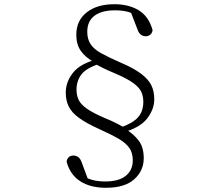

<svg xmlns="http://www.w3.org/2000/svg" viewBox="-20 -771 1040 911"><path d="M483 120Q408 120 360 88.5Q312 57 296 -4Q298 -18 306.5 -25.5Q315 -33 328 -33Q341 -33 351.5 -25.5Q362 -18 369 3L402 92L365 59Q388 74 415.5 82Q443 90 480 90Q544 90 577 63Q610 36 610 -10Q610 -45 594 -68.5Q578 -92 543 -112.5Q508 -133 450 -159Q390 -186 355 -211.5Q320 -237 306 -266Q292 -295 292 -331Q292 -383 327 -426.5Q362 -470 442 -490L443 -497L454 -469Q389 -448 366 -417.5Q343 -387 343 -345Q343 -319 353 -297.5Q363 -276 392 -255.5Q421 -235 477 -211Q509 -198 533.5 -185.5Q558 -173 578 -161V-157Q613 -136 637.5 -104.5Q662 -73 662 -20Q662 39 617 79.5Q572 120 483 120ZM523 -751Q591 -751 638.5 -722Q686 -693 704 -628Q702 -614 693 -606.5Q684 -599 671 -599Q659 -599 648.5 -606.5Q638 -614 631 -635L597 -723L638 -691Q614 -707 588 -714.5Q562 -722 525 -722Q462 -722 428 -696Q394 -670 394 -620Q394 -586 409.5 -562Q425 -538 460 -518.5Q495 -499 550 -475Q614 -448 649 -421.5Q684 -395 698 -366.5Q712 -338 712 -300Q712 -252 677.5 -208Q643 -164 561 -142L560 -137L549 -165Q610 -186 635 -214.5Q660 -243 660 -288Q660 -313 651 -334Q642 -355 613 -376.5Q584 -398 523 -424Q494 -436 470.5 -447.5Q447 -459 425 -471V-477Q385 -499 363.5 -529.5Q342 -560 342 -606Q342 -673 391 -712Q440 -751 523 -751Z"/></svg>

Font: Noto Serif JP ExtraLight Light
Style: Regular
Weight: 300
Version: Version 2.003-H1;hotconv 1.1.1;makeotfexe 2.6.0